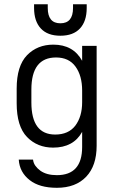

<svg xmlns="http://www.w3.org/2000/svg" viewBox="-20 -727 551 905"><path d="M120.1 122.1Q72.3 85 68.4 25.4H135.7Q137.7 42 147 54.7Q156.2 67.4 170.9 78.1Q200.2 98.6 248 98.6Q367.2 98.6 367.2 -34.2V-105.5Q346.7 -68.4 312.5 -49.8Q278.3 -31.2 230.5 -31.2Q156.2 -31.2 107.4 -81.1Q58.6 -131.8 58.6 -240.2V-309.6Q58.6 -416 107.4 -466.8Q156.2 -516.6 231.4 -516.6Q325.2 -516.6 367.2 -440.4V-510.7H435.5V-40Q435.5 53.7 386.7 105.5Q336.9 158.2 248 158.2Q166 158.2 120.1 122.1ZM335 -134.8Q367.2 -177.7 367.2 -245.1V-299.8Q367.2 -370.1 335.9 -413.1Q304.7 -456.1 244.1 -456.1Q127.9 -456.1 127.9 -304.7V-244.1Q127.9 -92.8 240.2 -92.8Q302.7 -92.8 335 -134.8ZM264.6 -558.6Q204.1 -558.6 172.4 -592.8Q140.6 -627 140.6 -689.5V-707H205.1V-689.5Q205.1 -617.2 264.6 -617.2Q324.2 -617.2 324.2 -689.5V-707H388.7V-689.5Q388.7 -627 356.9 -592.8Q325.2 -558.6 264.6 -558.6Z"/></svg>

Font: Dinish
Style: Regular
Weight: 400
Designer: Bert Driehuis
Foundry: Playbeing
Version: Version 3.006; git-39231f3c-release